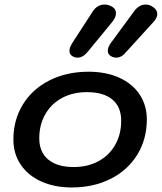

<svg xmlns="http://www.w3.org/2000/svg" viewBox="-20 -816 713 846"><path d="M39 -201Q39 -288 81 -356Q123 -424 198.5 -462Q274 -500 370 -500Q446 -500 504.5 -474Q563 -448 595 -400Q627 -352 627 -290Q627 -203 585 -134.5Q543 -66 467.5 -28Q392 10 296 10Q220 10 161.5 -16.5Q103 -43 71 -91Q39 -139 39 -201ZM514 -284Q514 -345 475 -377.5Q436 -410 363 -410Q301 -410 253.5 -384.5Q206 -359 179.5 -312.5Q153 -266 153 -207Q153 -146 192.5 -113Q232 -80 305 -80Q366 -80 413.5 -105.5Q461 -131 487.5 -177.5Q514 -224 514 -284ZM455 -592Q455 -610 470 -629L570 -765Q592 -796 622 -796Q636 -796 650 -788Q673 -774 673 -754Q673 -738 657 -720L535 -586Q516 -562 492 -562Q481 -562 470 -568Q455 -576 455 -592ZM286 -592Q286 -607 300 -629L389 -766Q399 -781 412 -788.5Q425 -796 440 -796Q456 -796 469 -789Q491 -779 491 -757Q491 -741 476 -721L365 -586Q345 -562 321 -562Q310 -562 300 -568Q286 -576 286 -592Z"/></svg>

Font: Kodchasan SemiBold
Style: Italic
Weight: 600
Italic angle: -10°
Version: Version 1.000; ttfautohint (v1.6)